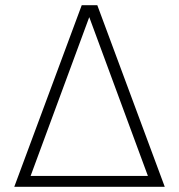

<svg xmlns="http://www.w3.org/2000/svg" viewBox="-20 -720 690 740"><path d="M295 -700H355L615 0H35ZM550 -42 324 -654 98 -42Z"/></svg>

Font: PT Root UI Light
Style: Regular
Weight: 300
Designer: Vitaly Kuzmin
Foundry: ParaType Ltd.
Version: Version 2.000G